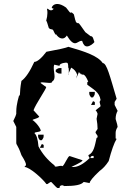

<svg xmlns="http://www.w3.org/2000/svg" viewBox="-20 -948 660 968"><path d="M263 -775 261 -773C257 -777 253 -785 248 -796L245 -799L232 -802L226 -807C220 -829 215 -842 213 -844C217 -858 219 -871 219 -882C219 -889 219 -895 217 -901L220 -905C226 -899 232 -896 237 -896C242 -896 246 -898 250 -903C252 -905 244 -905 241 -908C241 -915 250 -928 269 -928C280 -928 295 -923 313 -910L331 -887C335 -883 339 -883 341 -886C358 -870 349 -885 360 -845C366 -840 355 -838 374 -830C374 -832 374 -832 375 -832C378 -832 388 -817 410 -786L435 -767C436 -767 435 -766 436 -766C450 -766 450 -751 456 -736C452 -730 434 -714 419 -714C408 -714 400 -722 394 -742H391C379 -742 370 -730 358 -730C348 -730 335 -739 317 -769C310 -758 302 -754 294 -754C279 -754 267 -768 263 -775ZM261 -596V-586C275 -577 273 -577 290 -577V-605C273 -605 275 -605 261 -596ZM172 -269C172 -252 172 -255 181 -241H191C200 -255 200 -252 200 -269ZM191 -222 181 -203H200C200 -221 203 -216 191 -222ZM172 -175ZM430 -485C430 -468 430 -471 439 -457H449C458 -471 458 -468 458 -485ZM449 -438 439 -419H458C458 -437 461 -432 449 -438ZM430 -391ZM325 -712C311 -706 274 -698 214 -687C188 -653 167 -636 153 -636C131 -588 110 -556 88 -540C76 -473 85 -466 76 -466C76 -464 62 -424 62 -385V-374C62 -371 57 -358 47 -338L62 -308V-230C62 -214 68 -224 88 -166C106 -137 111 -125 111 -118C111 -110 104 -111 104 -106C129 -106 195 -47 214 -20H219L234 -30H239C257 -10 268 0 270 0H280C280 -10 285 -14 295 -14L305 -10C358 -10 390 -16 401 -30H406L432 -25C432 -34 448 -54 482 -86C498 -97 514 -114 528 -136C542 -189 555 -227 568 -248C565 -248 563 -249 563 -252V-278C563 -287 566 -297 573 -308C573 -313 570 -326 563 -348C563 -363 566 -377 573 -389L558 -419V-434L568 -450C534 -565 518 -630 498 -630C474 -666 409 -688 325 -712ZM280 -616C280 -624 290 -630 310 -632H315C322 -632 324 -627 324 -607C326 -607 327 -601 327 -593C327 -583 326 -571 325 -571C325 -571 324 -572 324 -574L339 -607C354 -599 364 -587 369 -572L364 -552L378 -585L386 -573C388 -590 386 -572 394 -572H400C408 -570 416 -558 425 -536C422 -536 420 -534 420 -531V-521C451 -497 481 -484 487 -444L482 -434L487 -414C487 -408 469 -401 462 -390C465 -390 469 -384 472 -374L467 -349C470 -331 472 -314 472 -298L462 -283V-278L472 -263V-258C472 -255 470 -253 467 -253C457 -209 453 -179 426 -166V-162L432 -151C401 -121 373 -106 350 -106H340C340 -108 396 -130 396 -140L332 -161H331C322 -161 306 -117 295 -110C293 -111 291 -112 288 -112C279 -112 269 -108 262 -108C258 -108 255 -109 255 -114C220 -141 193 -173 174 -210C171 -246 164 -268 154 -276C154 -285 179 -279 186 -290C178 -314 149 -342 144 -342C144 -348 171 -349 178 -360L149 -392C159 -422 213 -499 213 -509L184 -530C185 -532 188 -533 192 -533C202 -533 217 -530 228 -530C237 -530 243 -531 243 -537C252 -542 255 -551 255 -562C255 -575 251 -592 251 -605C251 -611 251 -617 254 -622ZM436 -151C436 -157 439 -161 446 -162H452V-151Z"/></svg>

Font: GNUTypewriter
Style: Standard
Weight: 400
Version: Version 001.000